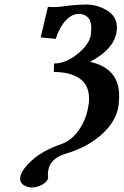

<svg xmlns="http://www.w3.org/2000/svg" viewBox="-20 -678 544 841"><path d="M120.1 143.1Q99.1 143.1 83.5 132.6Q67.9 122.1 67.9 104Q67.9 100.1 68.8 98.1Q73.7 65.9 120.8 23.4Q168 -19 249 -46.9Q293.9 -63 325.4 -108.4Q356.9 -153.8 366.2 -209Q370.1 -226.1 370.1 -245.1Q370.1 -307.1 327.6 -335Q285.2 -362.8 215.8 -362.8L216.8 -399.9Q267.6 -399.9 318.8 -440.9Q370.1 -481.9 377.9 -524.9Q379.9 -546.9 379.9 -553.2Q379.9 -588.4 364 -602.8Q348.1 -617.2 325.2 -617.2Q294.4 -617.2 267.3 -587.6Q240.2 -558.1 224.1 -507.8L158.2 -514.2L189.9 -647.9Q199.7 -647 213.9 -647Q236.8 -647 254.9 -649.9Q309.1 -657.7 357.9 -658.2Q404.8 -658.2 448.5 -632.6Q492.2 -606.9 492.2 -556.2Q492.2 -549.3 490.2 -535.2Q476.1 -460 374 -407.2Q502 -379.4 502 -257.8Q502 -231.9 498 -208Q485.8 -142.1 422.4 -86.4Q358.9 -30.8 265.1 -3.9Q201.2 16.1 191.9 65.9Q189.9 74.7 189.9 86.9Q189.9 88.9 189.9 92Q189.9 95.2 190.4 96.7Q190.9 98.1 190.9 99.6V101.1Q188 118.2 165 130.6Q142.1 143.1 120.1 143.1Z"/></svg>

Font: Linux Libertine
Style: Semibold Italic
Weight: 600
Italic angle: -11.5°
Designer: Philipp H. Poll
Foundry: Philipp H. Poll
Version: Version 5.1.2 ; ttfautohint (v0.9)